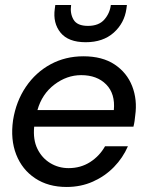

<svg xmlns="http://www.w3.org/2000/svg" viewBox="-20 -732 597 764"><path d="M245 12Q172 12 120 -22.5Q68 -57 44.5 -117Q21 -177 32 -254Q44 -329 83 -386.5Q122 -444 181 -476Q240 -508 312 -508Q387 -508 436 -475.5Q485 -443 506 -389Q527 -335 518 -272Q517 -261 515.5 -250.5Q514 -240 511 -228H116Q111 -176 129 -139.5Q147 -103 180 -83Q213 -63 253 -63Q301 -63 338.5 -87Q376 -111 398 -150H489Q469 -104 433.5 -67.5Q398 -31 350 -9.5Q302 12 245 12ZM303 -433Q246 -433 196.5 -395.5Q147 -358 129 -294H433Q439 -359 402.5 -396Q366 -433 303 -433ZM321 -564Q252 -564 221 -602Q190 -640 198 -697L200 -712H263Q258 -679 272.5 -654Q287 -629 330 -629Q373 -629 395 -654Q417 -679 421 -712H485L483 -697Q475 -640 432.5 -602Q390 -564 321 -564Z"/></svg>

Font: Host Grotesk
Style: Italic
Weight: 400
Italic angle: -8°
Designer: Doğukan Karapınar based on Poppins by Indian Type Foundry, Jonny Pinhorn
Foundry: Element Type
Version: Version 1.001; ttfautohint (v1.8.4.7-5d5b)